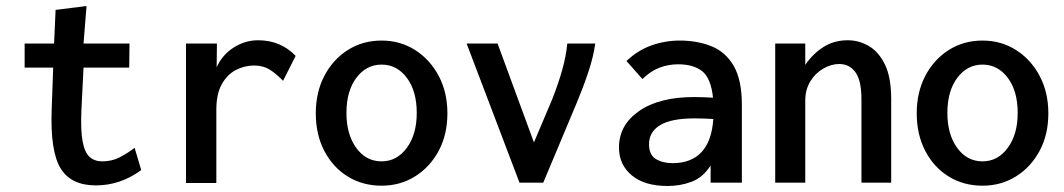

<svg xmlns="http://www.w3.org/2000/svg" viewBox="-20 -608 3540 639"><path d="M299 9Q216 9 181.5 -48Q147 -105 152 -243L157 -383H62V-463H160L165 -575L268 -588L258 -463H411L410 -383H258L251 -243Q248 -174 255 -137Q262 -100 278.5 -85.5Q295 -71 320 -71Q352 -71 377.5 -84Q403 -97 428 -116L450 -42Q381 9 299 9Z M599 1V-463H702L701 -384Q720 -426 758 -450Q796 -474 839 -474Q914 -474 964 -422L922 -339Q898 -364 876.5 -377Q855 -390 826 -390Q794 -390 765 -375Q736 -360 718 -327.5Q700 -295 700 -243V1Z M1250 10Q1187 10 1137.5 -20.5Q1088 -51 1059.5 -105.5Q1031 -160 1031 -231Q1031 -301 1059.5 -355.5Q1088 -410 1137.5 -441.5Q1187 -473 1250 -473Q1312 -473 1361.5 -441.5Q1411 -410 1440 -355.5Q1469 -301 1469 -231Q1469 -160 1440 -106Q1411 -52 1361.5 -21Q1312 10 1250 10ZM1250 -71Q1301 -71 1334 -116Q1367 -161 1367 -232Q1367 -305 1334 -349Q1301 -393 1250 -393Q1199 -393 1166 -349Q1133 -305 1133 -232Q1133 -161 1165.5 -116Q1198 -71 1250 -71Z M1709 0 1533 -463H1636L1757 -134L1818 -278Q1838 -329 1851 -375Q1864 -421 1868 -463H1961Q1955 -419 1938.5 -369.5Q1922 -320 1900 -267L1788 0Z M2202 11Q2125 11 2082.5 -24.5Q2040 -60 2040 -117Q2040 -192 2107 -238.5Q2174 -285 2290 -285Q2303 -285 2319 -284.5Q2335 -284 2353 -283Q2346 -348 2317 -371Q2288 -394 2237 -394Q2205 -394 2175.5 -383Q2146 -372 2118 -345L2065 -405Q2103 -441 2148.5 -457Q2194 -473 2242 -473Q2301 -473 2348 -454Q2395 -435 2422 -388.5Q2449 -342 2449 -259V0H2345V-57Q2319 -17 2281.5 -3Q2244 11 2202 11ZM2140 -128Q2140 -93 2162.5 -79Q2185 -65 2219 -65Q2280 -65 2314.5 -101.5Q2349 -138 2354 -212Q2338 -213 2321 -213.5Q2304 -214 2291 -214Q2214 -214 2177 -191.5Q2140 -169 2140 -128Z M2560 0V-463H2660V-392Q2685 -429 2720.5 -451.5Q2756 -474 2801 -474Q2840 -474 2873 -454Q2906 -434 2926 -391.5Q2946 -349 2946 -279V0H2847V-278Q2847 -340 2827 -367.5Q2807 -395 2773 -395Q2747 -395 2720.5 -380Q2694 -365 2677 -337.5Q2660 -310 2660 -273V0Z M3250 10Q3187 10 3137.5 -20.5Q3088 -51 3059.5 -105.5Q3031 -160 3031 -231Q3031 -301 3059.5 -355.5Q3088 -410 3137.5 -441.5Q3187 -473 3250 -473Q3312 -473 3361.5 -441.5Q3411 -410 3440 -355.5Q3469 -301 3469 -231Q3469 -160 3440 -106Q3411 -52 3361.5 -21Q3312 10 3250 10ZM3250 -71Q3301 -71 3334 -116Q3367 -161 3367 -232Q3367 -305 3334 -349Q3301 -393 3250 -393Q3199 -393 3166 -349Q3133 -305 3133 -232Q3133 -161 3165.5 -116Q3198 -71 3250 -71Z"/></svg>

Font: Inconsolata SemiBold
Style: Regular
Weight: 600
Monospace: yes
Designer: Raph Levien, Cyreal, Brenton Simpson
Foundry: Raph Levien, Cyreal, Google
Version: Version 3.100; ttfautohint (v1.8.4.7-5d5b)